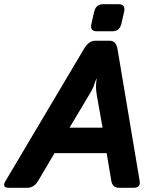

<svg xmlns="http://www.w3.org/2000/svg" viewBox="-57 -894 758 914"><path d="M403.8 -745.1Q369.6 -745.1 378.4 -781.7L391.1 -837.4Q399.4 -874 433.6 -874H507.8Q542 -874 533.7 -837.4L521 -781.7Q512.7 -745.1 478 -745.1ZM-14.6 0Q-49.8 0 -30.8 -32.2L342.3 -660.6Q365.7 -700.2 396.5 -700.2H464.8Q495.6 -700.2 502.4 -660.6L607.9 -32.2Q613.3 0 578.1 0H510.3Q478 0 472.7 -33.7L450.7 -165H202.6L125 -33.7Q105 0 72.8 0ZM273.9 -286.1H431.2L403.8 -441.4Q399.9 -464.4 399.9 -479.2Q399.9 -494.1 402.8 -518.1H400.9Q393.1 -494.1 388.4 -481.9Q383.8 -469.7 366.7 -441.4Z"/></svg>

Font: Istok
Style: Bold Italic
Weight: 700
Italic angle: -13°
Designer: Andrey V. Panov
Foundry: Andrey V. Panov
Version: Version 1.0.3